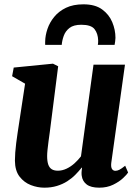

<svg xmlns="http://www.w3.org/2000/svg" viewBox="-20 -858 644 888"><path d="M185 10Q153.5 10 122.5 -2Q91.5 -14 70.5 -41.2Q49.5 -68.5 49 -114.5Q49 -131.5 50.5 -152.5Q52 -173.5 55 -196.8Q58 -220 61.5 -243.8Q65 -267.5 68.5 -290L96 -471L36 -505.5L43.5 -545.5L225 -563.5L249 -551.5L215.5 -288Q213 -267 210 -245Q207 -223 204.2 -202.8Q201.5 -182.5 199.8 -165.5Q198 -148.5 198 -136.5Q198 -112 203.2 -97Q208.5 -82 219.5 -75.2Q230.5 -68.5 247.5 -68.5Q268 -68.5 288 -78Q308 -87.5 324.8 -102.8Q341.5 -118 354.5 -135L412.5 -559H558L494.5 -104Q492.5 -85 498 -76.5Q503.5 -68 513.5 -68Q522.5 -68 532 -72.8Q541.5 -77.5 559 -91.5L572.5 -60Q567 -51 549.2 -34.2Q531.5 -17.5 503.5 -3.8Q475.5 10 439 10Q400.5 10 381 -4.8Q361.5 -19.5 358 -45Q357.5 -48 357.2 -52.2Q357 -56.5 357.2 -61.5Q357.5 -66.5 358.2 -72Q359 -77.5 359.5 -82L358 -83Q345 -66.5 328.5 -49.8Q312 -33 290.8 -19.5Q269.5 -6 243.2 2Q217 10 185 10ZM189 -650.5Q189 -655 188.8 -659Q188.5 -663 189 -667.5Q189.5 -694.5 199.5 -724.2Q209.5 -754 230.8 -780Q252 -806 285.2 -822Q318.5 -838 366 -838Q420 -838 452.2 -814.5Q484.5 -791 499.2 -755.5Q514 -720 514 -683Q513.5 -674.5 512.5 -665.8Q511.5 -657 510 -650.5H432.5Q433.5 -655.5 433.8 -660.5Q434 -665.5 434 -671.5Q433 -703 417.2 -723.2Q401.5 -743.5 356 -743.5Q320.5 -743.5 301.5 -728.8Q282.5 -714 274.8 -692.2Q267 -670.5 265.5 -650.5Z"/></svg>

Font: Merriweather 28pt ExtraBold
Style: Italic
Weight: 800
Italic angle: -7.8°
Version: Version 2.101